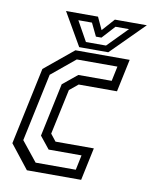

<svg xmlns="http://www.w3.org/2000/svg" viewBox="-80 -758 650 819"><g transform="rotate(10 245.0 -349.0)"><path d="M93 0 12 -103 83 -437 208 -540H443L413 -398.5H247L210 -368L168 -172L192 -141.5H358L328 0ZM124 -38.5H298L311.5 -103H169L126.5 -156L175.5 -387L238.5 -438.5H383L396.5 -502.5H220.5L118 -418L55.5 -124ZM221.5 -556 139.5 -698H278L303 -644L351 -698H489.5L347.5 -556ZM246 -582.5H333L417.5 -668.5H359L308 -612.5H284L257 -668.5H198Z"/></g></svg>

Font: Tourney Condensed Regular
Style: Italic
Weight: 400
Width: 3
Italic angle: -12°
Designer: Tyler Finck
Foundry: Etcetera Type Co
Version: Version 1.010; ttfautohint (v1.8.3)